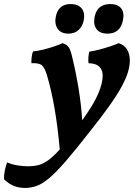

<svg xmlns="http://www.w3.org/2000/svg" viewBox="-142 -680 673 948"><path d="M167 -467Q188 -460 197.5 -446.5Q207 -433 216 -392Q235 -312 247 -236.5Q259 -161 264 -86Q322 -167 343.5 -218.5Q365 -270 365 -306Q365 -334 348.5 -350.5Q332 -367 295 -368Q292 -398 299 -425Q321 -428 349.5 -435.5Q378 -443 403.5 -451.5Q429 -460 444 -467Q472 -458 485.5 -435.5Q499 -413 499 -382Q499 -355 490 -324.5Q481 -294 459.5 -254Q438 -214 399.5 -159.5Q361 -105 302 -31Q231 60 183 115.5Q135 171 101 199.5Q67 228 39 238Q11 248 -19 248Q-80 248 -122 205Q-123 186 -118.5 163Q-114 140 -107 122Q-83 132 -56 136.5Q-29 141 -3 141Q25 141 48.5 135Q72 129 97 110.5Q122 92 153 58Q134 -160 90 -308Q80 -343 66 -356.5Q52 -370 13 -368Q12 -402 21 -426Q43 -428 71 -435Q99 -442 125 -450.5Q151 -459 167 -467ZM389 -514Q351 -514 334.5 -536.5Q318 -559 325 -596Q332 -630 352 -645Q372 -660 402 -660Q439 -660 456 -639Q473 -618 465 -580Q452 -514 389 -514ZM196 -514Q158 -514 142 -539Q126 -564 134 -600Q147 -660 207 -660Q244 -660 261.5 -638Q279 -616 271 -577Q264 -548 245 -531Q226 -514 196 -514Z"/></svg>

Font: Vollkorn
Style: Bold Italic
Weight: 700
Italic angle: -11°
Designer: Friedrich Althausen
Foundry: Friedrich Althausen
Version: Version 5.000; ttfautohint (v1.8.3)